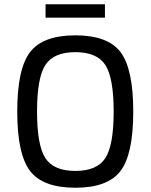

<svg xmlns="http://www.w3.org/2000/svg" viewBox="-20 -869 708 902"><path d="M473 -786H194V-849H473ZM121.5 -624.5Q182 -703 334 -703Q486 -703 546 -624.5Q606 -546 606 -345Q606 -144 546 -65.5Q486 13 334 13Q182 13 121.5 -65.5Q61 -144 61 -345Q61 -546 121.5 -624.5ZM475 -563.5Q436 -624 334 -624Q232 -624 193 -563.5Q154 -503 154 -345Q154 -187 193 -126.5Q232 -66 334 -66Q436 -66 475 -126.5Q514 -187 514 -345Q514 -503 475 -563.5Z"/></svg>

Font: Exo 2.0
Style: Regular
Weight: 400
Designer: Natanael Gama
Version: Version 1.001;PS 001.001;hotconv 1.0.70;makeotf.lib2.5.58329